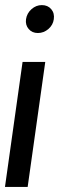

<svg xmlns="http://www.w3.org/2000/svg" viewBox="-68 -533 290 753"><path d="M96 -513Q119.5 -513 133 -497Q146.5 -481 143 -457.5Q140 -435 121.8 -419.2Q103.5 -403.5 80.5 -403.5Q58 -403.5 44.5 -419.2Q31 -435 34 -457.5Q37.5 -481 55.5 -497Q73.5 -513 96 -513ZM109.5 -290 40.5 200H-48.5L20.5 -290Z"/></svg>

Font: Urbanist SemiBold
Style: Italic
Weight: 600
Italic angle: -8°
Designer: Corey Hu
Foundry: Corey Hu
Version: Version 1.321; ttfautohint (v1.8.4.7-5d5b)